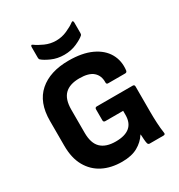

<svg xmlns="http://www.w3.org/2000/svg" viewBox="-200 -992 1064 1139"><g transform="rotate(-30 332.0 -422.5)"><path d="M305 12Q230 12 174 -16.5Q118 -45 86 -101.5Q54 -158 54 -242V-413Q54 -539 127 -603Q200 -667 328 -667Q421 -667 483.5 -638Q546 -609 574.5 -558.5Q603 -508 595 -445Q593 -433 581 -433H464Q452 -433 453 -447Q454 -492 424.5 -518Q395 -544 331 -544Q264 -544 230.5 -511Q197 -478 197 -407V-248Q197 -177 231 -144Q265 -111 332 -111Q460 -111 460 -219V-247H338Q325 -247 325 -260V-335Q325 -348 338 -348H584Q596 -348 596 -335V-159Q596 -124 598 -85Q600 -46 605 -14Q608 0 593 0H499Q489 0 486 -11Q483 -23 482 -40.5Q481 -58 480 -73H478Q454 -35 412 -11.5Q370 12 305 12ZM325 -709Q278 -709 239 -726.5Q200 -744 184 -759Q179 -763 179 -773V-846Q179 -854 183 -856.5Q187 -859 193 -854Q214 -838 250 -822Q286 -806 325 -806Q364 -806 400 -822Q436 -838 457 -854Q463 -859 467 -856.5Q471 -854 471 -846V-773Q471 -763 466 -759Q450 -744 411 -726.5Q372 -709 325 -709Z"/></g></svg>

Font: Sofia Sans ExtraBold
Style: Regular
Weight: 800
Designer: Botio Nikoltchev, Ani Petrova
Foundry: lettersoup
Version: Version 4.101; ttfautohint (v1.8.4.7-5d5b)